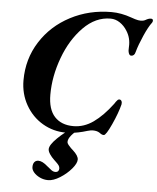

<svg xmlns="http://www.w3.org/2000/svg" viewBox="-61 -716 860 1049"><g transform="rotate(5 368.5 -191.5)"><path d="M61 -251Q61 -368 121 -462.5Q181 -557 283.5 -610.5Q386 -664 508 -664Q561 -664 617 -644Q622 -642 639.5 -636.5Q657 -631 671 -631Q685 -631 696 -637Q713 -647 725 -647Q737 -647 737 -637Q737 -630 733 -625Q715 -602 692 -550Q669 -498 658 -458Q653 -436 635 -436Q626 -436 621.5 -449Q617 -462 619 -483Q622 -531 597 -570Q581 -596 557 -612Q533 -628 506 -628Q424 -628 357 -560Q290 -492 252 -389Q214 -286 214 -186Q214 -105 251 -65Q288 -25 354 -25Q412 -25 463.5 -61.5Q515 -98 566 -166Q569 -171 574 -178Q579 -185 583 -188.5Q587 -192 592 -192Q600 -192 604 -184.5Q608 -177 606 -166Q594 -118 565 -54.5Q536 9 524 9Q515 9 508.5 4.5Q502 0 499 -2Q485 -11 463 -11Q451 -11 433.5 -6Q416 -1 409 1Q359 14 317 14Q247 14 188.5 -20.5Q130 -55 95.5 -116Q61 -177 61 -251ZM151 217Q151 199 159 189.5Q167 180 181 180Q203 180 232 206Q238 210 247 218Q256 226 263 229.5Q270 233 278 233Q287 233 292.5 227.5Q298 222 298 213Q298 203 292.5 195.5Q287 188 279 180.5Q271 173 266 168Q252 155 241.5 139.5Q231 124 231 112Q231 89 271 50Q311 11 357 -17H396Q330 31 330 63Q330 71 337 79.5Q344 88 352 96Q360 104 363 106Q394 134 394 155Q394 176 368.5 206Q343 236 307 258.5Q271 281 242 281Q218 281 197 271Q176 261 163.5 246.5Q151 232 151 217Z"/></g></svg>

Font: EB Garamond
Style: Bold Italic
Weight: 700
Italic angle: -17.2°
Designer: Georg Duffner and Octavio Pardo
Foundry: Georg Duffner
Version: Version 1.000